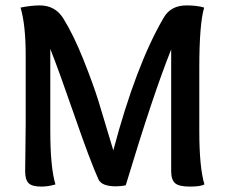

<svg xmlns="http://www.w3.org/2000/svg" viewBox="-20 -687 832 710"><path d="M717 -436V-203Q717 -68 736 -5Q722 3 682 3Q641 3 627 -10Q613 -23 613 -54V-504Q547 -340 445 -2Q429 2 408 2Q356 2 344 -24Q314 -90 255 -260.5Q196 -431 166 -506V-203Q166 -68 185 -5Q158 3 133 3Q98 3 85.5 -10Q73 -23 73 -54Q73 -70 74 -133Q75 -196 75 -231V-483Q75 -595 56 -659Q96 -667 127 -667Q184 -667 214 -619Q252 -558 288.5 -466.5Q325 -375 344.5 -312Q364 -249 399 -131Q483 -447 585 -621Q611 -667 670 -667Q709 -667 735 -659Q717 -599 717 -436Z"/></svg>

Font: Overlock
Style: Bold
Weight: 700
Designer: Dario Muhafara
Foundry: Dario Manuel Muhafara
Version: Version 1.001